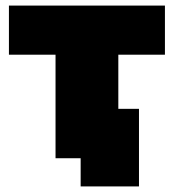

<svg xmlns="http://www.w3.org/2000/svg" viewBox="-20 -567 623 688"><path d="M179 0V-371H12V-547H571V-371H404V-177H478V101H269V0Z"/></svg>

Font: Montserrat Black
Style: Regular
Weight: 900
Designer: Julieta Ulanovsky
Foundry: Julieta Ulanovsky
Version: Version 9.000; ttfautohint (v1.8.4.7-5d5b)